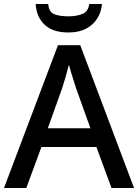

<svg xmlns="http://www.w3.org/2000/svg" viewBox="-20 -944 694 964"><path d="M540 0 464 -206H188L112 0H0L271 -717H383L653 0ZM362 -501Q359 -512 351.5 -534Q344 -556 337 -580Q330 -604 326 -619Q318 -588 308 -553Q298 -518 292 -501L220 -300H434ZM492 -924Q486 -860 442 -820.5Q398 -781 323 -781Q245 -781 204 -820Q163 -859 159 -924H222Q226 -883 253 -872.5Q280 -862 325 -862Q363 -862 393 -873.5Q423 -885 428 -924Z"/></svg>

Font: Noto Sans Medium
Style: Regular
Weight: 500
Designer: Monotype Design Team
Foundry: Monotype Imaging Inc.
Version: Version 2.007